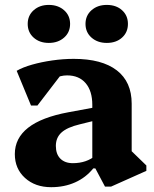

<svg xmlns="http://www.w3.org/2000/svg" viewBox="-20 -755 635 790"><path d="M412 12.8 372.2 -62.2H359.8V-323.4Q359.8 -380.6 332.5 -412.7Q305.2 -444.8 256 -444.8Q228 -444.8 203.3 -431.1Q178.6 -417.4 163.6 -393L164.8 -489H263L134 -320.8H107.6L48.6 -463.6Q73.2 -478 111.9 -489Q150.6 -500 195.5 -506.4Q240.4 -512.8 283.4 -512.8Q399.2 -512.8 460.5 -465.6Q521.8 -418.4 521.8 -328.4V-100.2L479.2 -174L582.2 -74.2V-52L437 12.8ZM190.6 15.2Q124.8 15.2 82.9 -22.8Q41 -60.8 41 -121Q41 -252 260.8 -293L383.2 -315.6V-262L308.8 -243.6Q256.6 -231.2 233.2 -210Q209.8 -188.8 209.8 -154.6Q209.8 -120.8 228.4 -102.2Q247 -83.6 279.8 -83.6Q336.2 -83.6 374.8 -116.2V-62.2H363.8Q333.4 -24.4 289.1 -4.6Q244.8 15.2 190.6 15.2ZM180.8 -578.4Q142.6 -578.4 118.3 -600.3Q94 -622.1 94 -656.6Q94 -691.1 118.5 -712.9Q143 -734.8 180.8 -734.8Q218.9 -734.8 243.7 -712.9Q268.4 -691.1 268.4 -656.6Q268.4 -622.1 243.7 -600.3Q218.9 -578.4 180.8 -578.4ZM419.4 -578.4Q381.3 -578.4 356.5 -600.3Q331.8 -622.1 331.8 -656.6Q331.8 -691.1 356.5 -712.9Q381.3 -734.8 419.4 -734.8Q458.1 -734.8 482.2 -712.9Q506.4 -691.1 506.4 -656.6Q506.4 -622.1 482.2 -600.3Q458.1 -578.4 419.4 -578.4Z"/></svg>

Font: Platypi Light
Style: Regular
Weight: 300
Designer: David Sargent
Foundry: Bolt Cutter Type
Version: Version 1.200